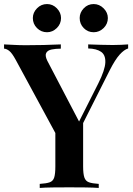

<svg xmlns="http://www.w3.org/2000/svg" viewBox="-25 -927 657 947"><path d="M607 -708V-688Q587 -682 565 -657.5Q543 -633 517 -582L324 -199H287L53 -631Q34 -666 20 -676.5Q6 -687 -5 -687V-708Q19 -707 45.5 -705.5Q72 -704 103 -704Q143 -704 189 -705Q235 -706 275 -708V-687Q250 -687 230 -683Q210 -679 203 -666Q196 -653 208 -628L370 -318L346 -290L460 -516Q493 -582 494.5 -619Q496 -656 473.5 -671.5Q451 -687 410 -688V-708Q443 -707 472.5 -706Q502 -705 531 -705Q555 -705 573.5 -706Q592 -707 607 -708ZM385 -340V-106Q385 -70 391 -52Q397 -34 413.5 -28Q430 -22 462 -20V0Q437 -2 397 -2.5Q357 -3 317 -3Q274 -3 234.5 -2.5Q195 -2 171 0V-20Q204 -22 220.5 -28Q237 -34 242.5 -52Q248 -70 248 -106V-311L324 -249ZM437 -907Q465 -907 486 -886Q507 -865 507 -838Q507 -809 486 -788.5Q465 -768 437 -768Q408 -768 388 -788.5Q368 -809 368 -838Q368 -865 388 -886Q408 -907 437 -907ZM207 -907Q235 -907 255.5 -886Q276 -865 276 -838Q276 -809 255 -788.5Q234 -768 207 -768Q178 -768 157.5 -788.5Q137 -809 137 -838Q137 -865 157.5 -886Q178 -907 207 -907Z"/></svg>

Font: Playfair Display SemiBold
Style: Regular
Weight: 600
Designer: Claus Eggers Sørensen
Foundry: Claus Eggers Sørensen
Version: Version 1.203